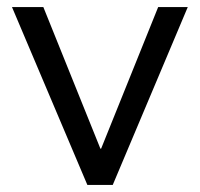

<svg xmlns="http://www.w3.org/2000/svg" viewBox="-20 -519 567 545"><path d="M228 6 14 -499H103L265 -97H267L429 -499H513L300 6Z"/></svg>

Font: REM Medium Light
Style: Regular
Weight: 300
Version: Version 1.005;gftools[0.9.28]